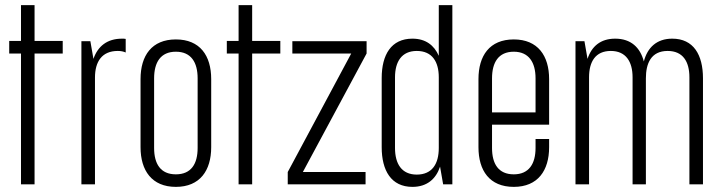

<svg xmlns="http://www.w3.org/2000/svg" viewBox="-20 -720 2817 750"><path d="M62 -700V-560H16V-511H62V0H115V-511H225V-560H115V-700Z M457 -569C398 -569 362 -539 345 -490L333 -559H298V0H351V-417C351 -479 378 -521 440 -521C452 -521 462 -519 471 -515V-568C466 -569 462 -569 457 -569Z M667 -566C573 -566 529 -503 529 -411V-145C529 -54 573 10 667 10C761 10 805 -54 805 -145V-411C805 -503 761 -566 667 -566ZM752 -142C752 -80 727 -39 667 -39C607 -39 582 -80 582 -142V-414C582 -476 607 -518 667 -518C727 -518 752 -476 752 -414Z M912 -700V-560H866V-511H912V0H965V-511H1075V-560H965V-700Z M1104 -48V0H1408V-48H1163L1412 -511V-559H1122V-511H1352Z M1747 -700H1694V-502C1676 -543 1643 -569 1591 -569C1508 -569 1471 -506 1471 -415V-145C1471 -54 1508 10 1591 10C1648 10 1683 -21 1699 -69L1711 0H1747ZM1608 -521C1668 -521 1694 -479 1694 -418V-142C1694 -80 1668 -38 1608 -38C1549 -38 1523 -80 1523 -142V-418C1523 -479 1549 -521 1608 -521Z M2125 -233V-411C2125 -502 2081 -566 1987 -566C1892 -566 1849 -502 1849 -411V-145C1849 -54 1892 10 1987 10C2081 10 2125 -54 2125 -145V-177H2072V-142C2072 -80 2046 -39 1987 -39C1927 -39 1902 -80 1902 -142V-233ZM1902 -281V-414C1902 -476 1927 -518 1987 -518C2046 -518 2072 -476 2072 -414V-281Z M2281 -418C2281 -479 2306 -521 2366 -521C2425 -521 2451 -479 2451 -418V0H2503V-414C2503 -472 2523 -521 2588 -521C2648 -521 2673 -479 2673 -418V0H2726V-414C2726 -506 2689 -569 2606 -569C2545 -569 2509 -534 2495 -480C2481 -534 2445 -569 2383 -569C2326 -569 2291 -539 2275 -490L2263 -559H2228V0H2281Z"/></svg>

Font: Modon Arabic
Style: Regular
Weight: 400
Designer: Ahmedzaza
Foundry: Ahmedzaza
Version: Version 2.010